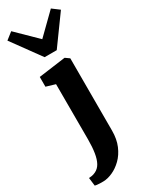

<svg xmlns="http://www.w3.org/2000/svg" viewBox="-306 -934 960 1227"><g transform="rotate(-30 173.5 -320.0)"><path d="M58.5 243Q45.5 243 32.8 242.8Q20 242.5 10.5 241.2Q1 240 -3.5 238.5L-11 178Q-4.5 178 9.5 176Q23.5 174 39 166.5Q64 154.5 78.8 128Q93.5 101.5 100.2 59.8Q107 18 107 -38.5L106.5 -446.5L39.5 -466.5V-538.5L235 -565H238.5L268 -544V-11Q268 52 247.8 99.5Q227.5 147 195.2 178.5Q163 210 126.5 226.2Q90 242.5 58.5 243ZM129.5 -632.5 -23.5 -843 27.5 -883 174 -739.5 319.5 -882 371.5 -843 219 -632.5Z"/></g></svg>

Font: Merriweather 28pt Black
Style: Regular
Weight: 900
Version: Version 2.100